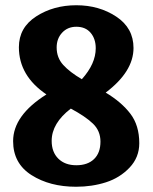

<svg xmlns="http://www.w3.org/2000/svg" viewBox="-20 -702 583 732"><path d="M52 -522Q52 -597 118 -639.5Q184 -682 271 -682Q358 -682 423.5 -638.5Q489 -595 489 -519Q489 -429 383 -349Q443 -313 477 -268.5Q511 -224 511 -156Q511 -102 474 -63Q437 -24 384 -7Q331 10 270 10Q170 10 100 -34.5Q30 -79 30 -164Q30 -262 157 -342Q52 -413 52 -522ZM177 -165Q177 -122 202.5 -97Q228 -72 271 -72Q314 -72 338.5 -95.5Q363 -119 363 -162Q363 -203 334.5 -230.5Q306 -258 250 -288Q177 -232 177 -165ZM345 -518Q345 -554 325.5 -577Q306 -600 271 -600Q238 -600 217 -577.5Q196 -555 196 -521Q196 -482 221 -454.5Q246 -427 292 -400Q345 -459 345 -518Z"/></svg>

Font: Andada
Style: Bold
Weight: 700
Designer: Carolina Giovagnoli
Foundry: Carolina Giovagnoli
Version: Version 1.003